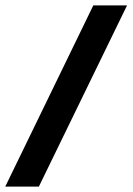

<svg xmlns="http://www.w3.org/2000/svg" viewBox="-66 -694 493 714"><path d="M-46.5 0H78.5L406.5 -674H281Z"/></svg>

Font: Anybody Condensed
Style: Bold Italic
Weight: 700
Width: 3
Italic angle: -10°
Version: Version 1.113;gftools[0.9.25]